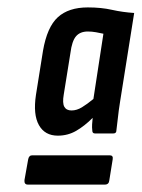

<svg xmlns="http://www.w3.org/2000/svg" viewBox="-20 -684 382 518"><path d="M136 -318Q101 -318 85 -346.5Q69 -375 77 -428L96 -547Q107 -611 136 -637.5Q165 -664 217 -664Q253 -664 282 -657.5Q311 -651 342 -649L304 -410Q300 -385 298 -365.5Q296 -346 294 -332Q294 -324 286 -324H236Q229 -324 229 -332Q228 -340 228.5 -348.5Q229 -357 230 -366Q208 -344 185.5 -331Q163 -318 136 -318ZM55 -186Q45 -186 46 -198L56 -254Q58 -265 67 -265H276Q286 -265 284 -254L275 -198Q274 -186 263 -186ZM173 -386Q187 -386 201 -394.5Q215 -403 232 -417L259 -593Q250 -595 239 -597Q228 -599 217 -599Q196 -599 185 -586Q174 -573 170 -541L152 -429Q148 -406 153.5 -396Q159 -386 173 -386Z"/></svg>

Font: Sofia Sans Condensed
Style: Bold Italic
Weight: 700
Italic angle: -9°
Version: Version 4.100